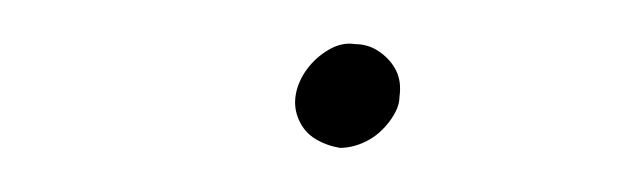

<svg xmlns="http://www.w3.org/2000/svg" viewBox="-20 -270 291 87"><path d="M114 -227Q113 -221 115.5 -215.5Q118 -210 123 -207Q128 -204 134 -203Q140 -203 146 -206Q152 -209 156.5 -215Q161 -221 161 -226Q162 -233 159.5 -238Q157 -243 152 -246.5Q147 -250 141 -250Q135 -251 129 -247.5Q123 -244 119 -238.5Q115 -233 114 -227Z"/></svg>

Font: Jost ExtraLight
Style: Italic
Weight: 250
Italic angle: -5°
Version: Version 3.710